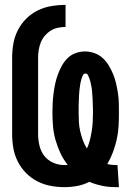

<svg xmlns="http://www.w3.org/2000/svg" viewBox="-20 -763 540 791"><path d="M456 8Q428 8 401 2.5Q374 -3 348 -14Q325 -2 298.5 3Q272 8 245 8Q216 8 187.5 2.5Q159 -3 133 -16.5Q107 -30 86.5 -51Q66 -72 53 -98Q40 -124 35 -152.5Q30 -181 30 -210V-525Q30 -554 35 -583Q40 -612 53.5 -638.5Q67 -665 88 -686Q109 -707 135.5 -720Q162 -733 191.5 -738Q221 -743 250 -743V-652Q234 -652 218 -648.5Q202 -645 188.5 -636.5Q175 -628 164.5 -615.5Q154 -603 148 -588Q142 -573 139.5 -557Q137 -541 137 -525V-210Q137 -187 142.5 -163.5Q148 -140 162 -121.5Q176 -103 198.5 -93Q221 -83 244 -83Q248 -83 251.5 -83Q255 -83 259 -84Q241 -106 229 -132Q217 -158 209 -185.5Q201 -213 198.5 -241.5Q196 -270 196 -298Q196 -318 197 -338Q198 -358 200.5 -377.5Q203 -397 207 -416.5Q211 -436 218 -455Q225 -474 234.5 -491.5Q244 -509 258 -523Q272 -537 291 -544Q310 -551 330 -551Q350 -551 369.5 -544Q389 -537 403.5 -523.5Q418 -510 428.5 -492.5Q439 -475 446.5 -456.5Q454 -438 458.5 -418Q463 -398 466 -378.5Q469 -359 469.5 -338.5Q470 -318 470 -298Q470 -271 468.5 -243.5Q467 -216 461 -189Q455 -162 445.5 -136.5Q436 -111 422 -87Q431 -85 439.5 -84Q448 -83 457 -83Q459 -83 460.5 -83Q462 -83 464 -83L470 8Q467 8 463 8Q459 8 456 8ZM338 -151Q346 -168 350.5 -186.5Q355 -205 358 -223.5Q361 -242 362 -261Q363 -280 363 -298Q363 -305 363 -312.5Q363 -320 362.5 -327Q362 -334 362 -341Q362 -348 361.5 -355Q361 -362 360.5 -369.5Q360 -377 359.5 -384Q359 -391 358 -398Q357 -405 355.5 -412Q354 -419 352.5 -426Q351 -433 348.5 -439.5Q346 -446 342.5 -453Q339 -460 332 -460Q325 -460 321.5 -453Q318 -446 316 -439.5Q314 -433 312.5 -426Q311 -419 310 -412Q309 -405 308 -397.5Q307 -390 306.5 -383Q306 -376 305.5 -369Q305 -362 305 -355Q305 -348 304.5 -341Q304 -334 304 -327Q304 -320 304 -312.5Q304 -305 304 -298Q304 -279 305 -260Q306 -241 310.5 -222Q315 -203 321.5 -185Q328 -167 338 -151Z"/></svg>

Font: Iosevka SS04 Extrabold
Style: Regular
Weight: 800
Monospace: yes
Designer: Belleve Invis
Foundry: Belleve Invis
Version: Version 19.0.0; ttfautohint (v1.8.4)